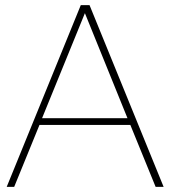

<svg xmlns="http://www.w3.org/2000/svg" viewBox="-20 -724 660 744"><path d="M583 0 485 -240H133L35 0H6L293 -704H327L614 0ZM143 -266H474L309 -673Z"/></svg>

Font: Prodigy Sans ExtraLight
Style: Regular
Weight: 200
Designer: Wei Huang
Foundry: Wei Huang
Version: Version 1.003; ttfautohint (v1.8.3)